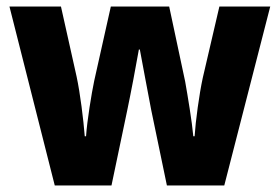

<svg xmlns="http://www.w3.org/2000/svg" viewBox="-20 -569 858 589"><path d="M444 -231 492 0H668L809 -549H653L602 -330C591 -279 580 -198 577 -151H573C569 -196 556 -274 548 -319L499 -549H320L269 -321C261 -283 247 -198 244 -151H240C236 -202 226 -283 215 -334L167 -549H9L148 0H322L370 -229C380 -276 399 -376 406 -417H409C416 -378 435 -279 444 -231Z"/></svg>

Font: Noto Sans Arabic UI SmCn XBd
Style: Regular
Weight: 800
Width: 4
Designer: Monotype Design Team, Nadine Chahine and Nizar Qandah
Foundry: Monotype Imaging Inc.
Version: Version 2.010